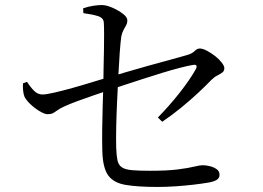

<svg xmlns="http://www.w3.org/2000/svg" viewBox="-20 -770 1040 760"><path d="M604 -30Q526 -30 478 -38Q430 -46 408.5 -75.5Q387 -105 385 -171Q384 -211 384.5 -259Q385 -307 386.5 -353Q388 -399 389 -431Q389 -464 390 -500Q391 -536 391.5 -571Q392 -606 392 -634.5Q392 -663 391 -680Q390 -699 368.5 -706Q347 -713 310 -718L309 -737Q329 -744 348.5 -747Q368 -750 383 -750Q401 -750 425 -739.5Q449 -729 466.5 -715.5Q484 -702 484 -690Q484 -678 479 -669.5Q474 -661 468.5 -650.5Q463 -640 460 -625Q457 -603 454 -562.5Q451 -522 448.5 -471.5Q446 -421 443.5 -368Q441 -315 440 -267Q439 -219 440 -184Q441 -154 445 -135.5Q449 -117 462 -108Q475 -99 501.5 -96.5Q528 -94 574 -94Q643 -94 685 -99.5Q727 -105 749 -110.5Q771 -116 782 -116Q796 -116 811.5 -112Q827 -108 838 -100Q849 -92 849 -78Q849 -64 836 -57Q823 -50 803 -47Q780 -43 746 -39Q712 -35 675 -32.5Q638 -30 604 -30ZM605 -305Q652 -353 692 -404Q732 -455 755 -496Q760 -505 757.5 -510Q755 -515 744 -513Q725 -510 692 -501.5Q659 -493 620 -481Q581 -469 541 -456Q501 -443 466 -431.5Q431 -420 408 -412Q384 -404 352 -393Q320 -382 288.5 -370.5Q257 -359 233 -348Q216 -340 206.5 -333Q197 -326 189.5 -322Q182 -318 168 -318Q157 -318 137.5 -329.5Q118 -341 101 -357Q84 -373 77 -387Q73 -397 71.5 -411.5Q70 -426 71 -440L87 -446Q102 -423 116 -409.5Q130 -396 148 -396Q163 -396 195.5 -403.5Q228 -411 267.5 -422Q307 -433 344 -444.5Q381 -456 404 -462Q433 -471 475.5 -483.5Q518 -496 564.5 -509Q611 -522 652 -533Q693 -544 720 -552Q741 -558 750.5 -568Q760 -578 771 -578Q782 -578 798.5 -569.5Q815 -561 831 -548.5Q847 -536 857.5 -522.5Q868 -509 868 -500Q868 -489 860 -483Q852 -477 840 -471Q828 -465 816 -453Q796 -432 765.5 -403.5Q735 -375 698.5 -345Q662 -315 622 -288Z"/></svg>

Font: Noto Serif TC
Style: Regular
Weight: 400
Designer: Ryoko NISHIZUKA  (kana & ideographs); Frank Grießhammer (Latin, Greek & Cyrillic); Wenlong ZHANG  (bopomofo); Sandoll Co
Foundry: Adobe
Version: Version 2.003-H1;hotconv 1.1.1;makeotfexe 2.6.0